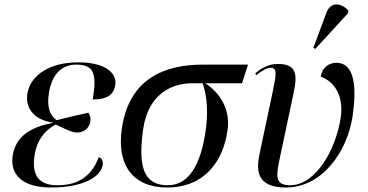

<svg xmlns="http://www.w3.org/2000/svg" viewBox="-20 -823 1634 853"><path d="M207 10C355 10 428 -40 436 -89C439 -103 434 -120 419 -125C381 -26 312 0 234 0C149 0 118 -48 135 -141C144 -197 177 -243 227 -270C258 -256 295 -235 322 -234C347 -234 376 -250 381 -281C383 -292 383 -309 372 -322C346 -316 292 -305 232 -289C203 -308 186 -346 198 -414C213 -500 260 -536 318 -536C395 -536 412 -500 392 -381C456 -381 485 -402 492 -444C501 -497 450 -546 328 -546C195 -546 115 -485 102 -409C90 -340 134 -290 216 -278V-277C114 -259 51 -216 37 -135C23 -58 67 10 207 10Z M722 10C888 10 972 -106 991 -245C1005 -344 950 -416 892 -453H1055L1082 -536H881C714 -536 553 -476 521 -250C498 -88 572 10 722 10ZM725 0C616 0 593 -86 616 -249C640 -416 756 -453 831 -453H880C892 -421 909 -350 894 -245C871 -81 814 0 725 0Z M1381 -606 1526 -764 1528 -776C1497 -810 1449 -818 1430 -766L1372 -610ZM1250 10C1412 10 1524 -150 1547 -310C1564 -431 1558 -544 1474 -544C1440 -544 1410 -521 1405 -482C1448 -469 1510 -415 1494 -303C1474 -162 1384 0 1269 0C1196 0 1207 -46 1227 -139L1284 -408C1302 -492 1299 -539 1214 -539C1172 -539 1138 -518 1114 -497L1119 -489C1149 -514 1171 -522 1183 -522C1212 -522 1208 -492 1191 -413L1133 -139C1119 -71 1116 10 1250 10Z"/></svg>

Font: Noto Serif Display
Style: Italic
Weight: 400
Italic angle: -12°
Designer: Monotype Design Team
Foundry: Monotype Imaging Inc.
Version: Version 2.009